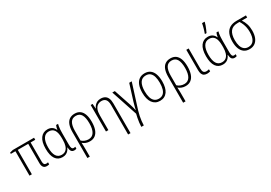

<svg xmlns="http://www.w3.org/2000/svg" viewBox="34 -1945 4700 3333"><g transform="rotate(-30 2384.0 -278.5)"><path d="M459.5 -34.7Q470.7 -34.7 479.2 -36.4Q487.8 -38.1 495.1 -40.5V0.5Q489.3 2.9 476.6 5.4Q463.9 7.8 447.3 7.8Q402.8 7.8 380.4 -20Q357.9 -47.9 357.9 -104V-489.3H148.4V0H101.1V-489.3H9.3V-514.6L72.8 -530.8H498.5V-489.3H405.8V-109.9Q405.8 -70.3 418.2 -52.5Q430.7 -34.7 459.5 -34.7Z M768.6 -32.7Q819.3 -32.7 851.3 -59.6Q883.3 -86.4 898.2 -134.8Q913.1 -183.1 913.1 -247.1V-287.6Q913.1 -394 878.4 -446Q843.8 -498 772.9 -498Q700.2 -498 662.8 -436.5Q625.5 -375 625.5 -261.7Q625.5 -147.5 661.4 -90.1Q697.3 -32.7 768.6 -32.7ZM761.7 9.8Q671.9 9.8 624.3 -59.3Q576.7 -128.4 576.7 -262.2Q576.7 -400.9 628.4 -470.9Q680.2 -541 769.5 -541Q822.8 -541 859.1 -516.6Q895.5 -492.2 914.1 -446.8H917.5Q919.9 -468.3 926 -490Q932.1 -511.7 940.9 -530.8H980Q974.1 -510.7 970 -484.9Q965.8 -459 963.6 -425.8Q961.4 -392.6 961.4 -350.1V-123Q961.4 -71.3 972.7 -51.8Q983.9 -32.2 1006.3 -32.2Q1014.6 -32.2 1023.9 -33.7Q1033.2 -35.2 1040 -38.1V1Q1035.6 3.4 1028.8 5.1Q1022 6.8 1013.9 8.3Q1005.9 9.8 997.6 9.8Q958.5 9.8 939.7 -14.4Q920.9 -38.6 916.5 -95.2H913.1Q901.9 -67.4 882.1 -43.2Q862.3 -19 832.5 -4.6Q802.7 9.8 761.7 9.8Z M1505.4 -270Q1505.4 -180.7 1483.4 -118.4Q1461.4 -56.2 1418 -23.2Q1374.5 9.8 1310.1 9.8Q1267.1 9.8 1232.2 -3.7Q1197.3 -17.1 1172.4 -39.6H1168.9Q1171.4 -7.3 1172.1 22Q1172.9 51.3 1172.9 82V237.3H1124.5V-281.2Q1124.5 -366.2 1145.5 -424.1Q1166.5 -481.9 1209.2 -511.5Q1252 -541 1315.9 -541Q1377.9 -541 1419.9 -510.7Q1461.9 -480.5 1483.6 -420.4Q1505.4 -360.4 1505.4 -270ZM1314.5 -498Q1240.2 -498 1206.3 -441.2Q1172.4 -384.3 1172.4 -277.3V-85Q1196.3 -61.5 1231.9 -47.1Q1267.6 -32.7 1307.6 -32.7Q1380.4 -32.7 1418.2 -92.5Q1456.1 -152.3 1456.1 -270Q1456.1 -381.8 1422.4 -439.9Q1388.7 -498 1314.5 -498Z M1836.9 -541Q1885.3 -541 1919.2 -521.5Q1953.1 -502 1970.9 -461.9Q1988.8 -421.9 1988.8 -358.9V237.3H1940.9V-351.6Q1940.9 -428.2 1912.6 -463.1Q1884.3 -498 1830.1 -498Q1784.7 -498 1751.5 -476.3Q1718.3 -454.6 1700.2 -410.2Q1682.1 -365.7 1682.1 -297.4V0H1633.8V-530.8H1672.4L1678.7 -433.6H1681.6Q1692.9 -462.4 1713.6 -486.8Q1734.4 -511.2 1764.9 -526.1Q1795.4 -541 1836.9 -541Z M2456.5 -530.8 2300.8 -39.6Q2286.1 8.8 2276.1 57.6Q2266.1 106.4 2261 152.3Q2255.9 198.2 2255.4 237.3H2205.6Q2205.6 200.7 2211.2 156Q2216.8 111.3 2225.1 68.6Q2233.4 25.9 2241.7 -5.9L2067.4 -530.8H2117.7L2225.6 -209Q2233.4 -183.6 2241.2 -158.2Q2249 -132.8 2255.1 -109.1Q2261.2 -85.4 2265.1 -64H2268.1Q2272 -85.9 2277.8 -108.9Q2283.7 -131.8 2290.8 -156.7Q2297.9 -181.6 2305.2 -209L2406.2 -530.8Z M2915.5 -266.1Q2915.5 -201.7 2903.1 -150.6Q2890.6 -99.6 2865.5 -64Q2840.3 -28.3 2803 -9.3Q2765.6 9.8 2715.3 9.8Q2667 9.8 2629.9 -9.3Q2592.8 -28.3 2567.1 -64.2Q2541.5 -100.1 2528.6 -151.1Q2515.6 -202.1 2515.6 -266.6Q2515.6 -354 2538.8 -415.3Q2562 -476.6 2607.2 -508.8Q2652.3 -541 2717.8 -541Q2784.7 -541 2828.6 -507.3Q2872.6 -473.6 2894 -411.9Q2915.5 -350.1 2915.5 -266.1ZM2564.5 -266.6Q2564.5 -193.4 2580.8 -141.1Q2597.2 -88.9 2630.9 -61Q2664.6 -33.2 2716.3 -33.2Q2768.1 -33.2 2801.5 -60.3Q2835 -87.4 2850.8 -139.9Q2866.7 -192.4 2866.7 -266.6Q2866.7 -336.9 2851.8 -388.9Q2836.9 -440.9 2804 -469.5Q2771 -498 2717.3 -498Q2640.1 -498 2602.3 -437.7Q2564.5 -377.4 2564.5 -266.6Z M3424.8 -270Q3424.8 -180.7 3402.8 -118.4Q3380.9 -56.2 3337.4 -23.2Q3293.9 9.8 3229.5 9.8Q3186.5 9.8 3151.6 -3.7Q3116.7 -17.1 3091.8 -39.6H3088.4Q3090.8 -7.3 3091.6 22Q3092.3 51.3 3092.3 82V237.3H3043.9V-281.2Q3043.9 -366.2 3064.9 -424.1Q3085.9 -481.9 3128.7 -511.5Q3171.4 -541 3235.4 -541Q3297.4 -541 3339.4 -510.7Q3381.3 -480.5 3403.1 -420.4Q3424.8 -360.4 3424.8 -270ZM3233.9 -498Q3159.7 -498 3125.7 -441.2Q3091.8 -384.3 3091.8 -277.3V-85Q3115.7 -61.5 3151.4 -47.1Q3187 -32.7 3227.1 -32.7Q3299.8 -32.7 3337.6 -92.5Q3375.5 -152.3 3375.5 -270Q3375.5 -381.8 3341.8 -439.9Q3308.1 -498 3233.9 -498Z M3597.7 -530.8V-130.4Q3597.7 -76.2 3615.2 -54.7Q3632.8 -33.2 3668 -33.2Q3682.6 -33.2 3697.8 -35.9Q3712.9 -38.6 3722.2 -42V-0.5Q3710 3.9 3693.8 6.8Q3677.7 9.8 3661.1 9.8Q3625.5 9.8 3600.6 -3.4Q3575.7 -16.6 3563 -46.4Q3550.3 -76.2 3550.3 -126.5V-530.8Z M3982.4 -32.7Q4033.2 -32.7 4065.2 -59.6Q4097.2 -86.4 4112.1 -134.8Q4127 -183.1 4127 -247.1V-287.6Q4127 -394 4092.3 -446Q4057.6 -498 3986.8 -498Q3914.1 -498 3876.7 -436.5Q3839.4 -375 3839.4 -261.7Q3839.4 -147.5 3875.2 -90.1Q3911.1 -32.7 3982.4 -32.7ZM3975.6 9.8Q3885.7 9.8 3838.1 -59.3Q3790.5 -128.4 3790.5 -262.2Q3790.5 -400.9 3842.3 -470.9Q3894 -541 3983.4 -541Q4036.6 -541 4073 -516.6Q4109.4 -492.2 4127.9 -446.8H4131.3Q4133.8 -468.3 4139.9 -490Q4146 -511.7 4154.8 -530.8H4193.8Q4188 -510.7 4183.8 -484.9Q4179.7 -459 4177.5 -425.8Q4175.3 -392.6 4175.3 -350.1V-123Q4175.3 -71.3 4186.5 -51.8Q4197.8 -32.2 4220.2 -32.2Q4228.5 -32.2 4237.8 -33.7Q4247.1 -35.2 4253.9 -38.1V1Q4249.5 3.4 4242.7 5.1Q4235.8 6.8 4227.8 8.3Q4219.7 9.8 4211.4 9.8Q4172.4 9.8 4153.6 -14.4Q4134.8 -38.6 4130.4 -95.2H4127Q4115.7 -67.4 4095.9 -43.2Q4076.2 -19 4046.4 -4.6Q4016.6 9.8 3975.6 9.8ZM3968.8 -606V-615.7Q3975.1 -631.8 3982.7 -654.8Q3990.2 -677.7 3997.3 -703.4Q4004.4 -729 4010 -753.2Q4015.6 -777.3 4018.6 -795.4H4068.8V-785.2Q4062.5 -758.3 4050.8 -726.3Q4039.1 -694.3 4025.4 -662.8Q4011.7 -631.3 3999.5 -606Z M4709.5 -249.5Q4709.5 -167 4686 -109.1Q4662.6 -51.3 4618.2 -20.8Q4573.7 9.8 4510.3 9.8Q4446.8 9.8 4402.8 -21.7Q4358.9 -53.2 4336.2 -112.1Q4313.5 -170.9 4313.5 -253.4Q4313.5 -342.8 4340.1 -405Q4366.7 -467.3 4421.1 -499Q4475.6 -530.8 4558.1 -530.8H4746.1V-488.3H4639.2Q4672.4 -438 4690.9 -380.4Q4709.5 -322.8 4709.5 -249.5ZM4362.8 -253.9Q4362.8 -185.1 4378.9 -135.5Q4395 -85.9 4428.2 -59.3Q4461.4 -32.7 4511.2 -32.7Q4585.9 -32.7 4623 -89.8Q4660.2 -147 4660.2 -250.5Q4660.2 -297.9 4652.3 -338.4Q4644.5 -378.9 4629.4 -416Q4614.3 -453.1 4592.3 -488.3H4557.1Q4454.6 -488.3 4408.7 -428.5Q4362.8 -368.7 4362.8 -253.9Z"/></g></svg>

Font: Open Sans SemiCondensed Light
Style: Regular
Weight: 300
Width: 4
Designer: Monotype Design Team
Foundry: Monotype Imaging Inc.
Version: Version 3.000